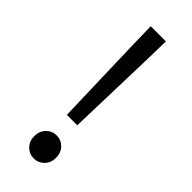

<svg xmlns="http://www.w3.org/2000/svg" viewBox="-227 -701 743 743"><g transform="rotate(45 144.5 -329.0)"><path d="M116 -198 105 -576 103 -670H186L184 -576L173 -198ZM145 12Q120 12 102.5 -5.5Q85 -23 85 -50Q85 -79 102.5 -96.5Q120 -114 145 -114Q169 -114 186.5 -96.5Q204 -79 204 -50Q204 -23 186.5 -5.5Q169 12 145 12Z"/></g></svg>

Font: SourceSansPro
Style: Book
Weight: 400
Designer: Paul D. Hunt
Foundry: Adobe Systems Incorporated
Version: Version 2.021;PS 2.000;hotconv 1.0.86;makeotf.lib2.5.63406